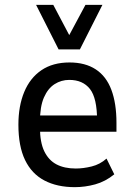

<svg xmlns="http://www.w3.org/2000/svg" viewBox="-20 -764 557 793"><path d="M289 9Q216 9 163.5 -18.5Q111 -46 83.5 -103Q56 -160 56 -249Q56 -326 80 -384Q104 -442 151 -474Q198 -506 267 -506Q332 -506 375.5 -477.5Q419 -449 440 -393Q461 -337 461 -257V-220H128V-287H397L381 -266Q381 -359 351.5 -396.5Q322 -434 266 -434Q233 -434 205.5 -416.5Q178 -399 161.5 -361.5Q145 -324 145 -261V-238Q145 -176 163 -139Q181 -102 213.5 -85Q246 -68 293 -68Q324 -68 358.5 -76.5Q393 -85 420 -109L452 -44Q415 -14 373 -2.5Q331 9 289 9ZM222 -560 129 -744H200L266 -619L333 -744H403L310 -560Z"/></svg>

Font: Nunito Sans 7pt Condensed Medium
Style: Regular
Weight: 500
Width: 3
Designer: Vernon Adams
Foundry: Vernon Adams
Version: Version 3.101;gftools[0.9.27]